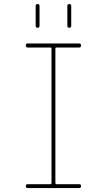

<svg xmlns="http://www.w3.org/2000/svg" viewBox="-20 -950 540 970"><path d="M235.4 -19.5Q240.2 -19.5 240.2 -25.4V-705.1Q240.2 -710 235.4 -710H120.1Q110.4 -710 110.4 -720.2Q110.4 -730.5 120.1 -730.5H379.9Q389.6 -730.5 389.6 -720.2Q389.6 -710 379.9 -710H264.6Q259.8 -710 259.8 -705.1V-25.4Q259.8 -20.5 264.6 -19.5H379.9Q389.6 -19.5 389.6 -9.8Q389.6 0 379.9 0H120.1Q110.4 0 110.4 -9.8Q110.4 -19.5 120.1 -19.5ZM320.3 -820.3V-919.9Q320.3 -929.7 330.1 -929.7Q339.8 -929.7 339.8 -919.9V-820.3Q339.8 -809.6 330.1 -809.6Q320.3 -809.6 320.3 -820.3ZM160.2 -820.3V-919.9Q160.2 -929.7 169.9 -929.7Q179.7 -929.7 179.7 -919.9V-820.3Q179.7 -809.6 169.9 -809.6Q160.2 -809.6 160.2 -820.3Z"/></svg>

Font: Rounded-X Mgen+ 1mn thin
Style: Regular
Weight: 100
Designer: [Source Han Sans]
Ryoko NISHIZUKA  (kana & ideographs); Paul D. Hunt (Latin, Greek & Cyrillic); Wenlong ZHANG  (bopomofo
Version: Version 1.059.20150602